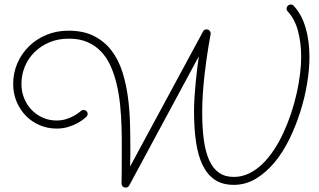

<svg xmlns="http://www.w3.org/2000/svg" viewBox="-20 -809 1432 861"><path d="M559.6 22.5Q554.2 32.2 543.5 32.2Q534.7 32.2 529.8 26.6Q524.9 21 524.9 13.2Q524.9 12.2 525.4 -7.1Q525.9 -26.4 525.9 -59.1Q525.9 -100.6 526.1 -147.5Q526.4 -194.3 524.9 -242.7Q523.4 -291 518.6 -338.9Q513.7 -386.7 503.4 -430.4Q493.2 -474.1 476.6 -511.7Q460 -549.3 434.1 -576.9Q408.2 -604.5 372.6 -620.1Q336.9 -635.7 288.6 -635.7Q241.2 -635.7 202.1 -619.4Q163.1 -603 135 -575.4Q106.9 -547.9 91.6 -511Q76.2 -474.1 76.2 -433.1Q76.2 -397.5 88.6 -367.4Q101.1 -337.4 122.6 -315.4Q144 -293.5 172.6 -281Q201.2 -268.6 233.4 -268.6Q257.3 -268.6 277.3 -275.1Q297.4 -281.7 311.5 -289.6Q325.7 -297.4 333.5 -304Q341.3 -310.5 341.8 -310.5Q347.2 -315.9 355 -315.9Q362.3 -315.9 367.7 -310.8Q373 -305.7 373 -298.3Q373 -291 367.7 -285.6Q366.7 -284.7 356.7 -276.1Q346.7 -267.6 329.1 -257.8Q311.5 -248 287.4 -240.2Q263.2 -232.4 233.9 -232.4Q193.4 -232.4 158 -247.6Q122.6 -262.7 96.2 -289.6Q69.8 -316.4 54.4 -353.3Q39.1 -390.1 39.1 -433.1Q39.1 -481.9 57.9 -525.4Q76.7 -568.8 109.9 -601.3Q143.1 -633.8 188.2 -652.6Q233.4 -671.4 286.6 -671.4Q355.5 -671.4 402.8 -646.7Q450.2 -622.1 481.2 -580.8Q512.2 -539.6 529.1 -485.6Q545.9 -431.6 553.7 -373Q561.5 -314.5 563 -255.1Q564.5 -195.8 564.5 -143.6Q564.5 -133.8 564.5 -122.6Q564.5 -111.3 564.2 -100.1Q564 -88.9 563.7 -78.9Q563.5 -68.8 563.5 -62.5L890.6 -668Q895 -677.2 906.2 -677.2Q914.6 -677.2 919.7 -671.6Q924.8 -666 924.8 -658.7Q924.8 -656.2 921.9 -640.9Q918.9 -625.5 914.8 -600.1Q910.6 -574.7 905.8 -541.3Q900.9 -507.8 896.7 -469.2Q892.6 -430.7 889.6 -388.9Q886.7 -347.2 886.7 -305.7Q886.7 -235.8 894 -181.9Q901.4 -127.9 918 -90.8Q934.6 -53.7 961.7 -34.7Q988.8 -15.6 1028.3 -15.6Q1064 -15.6 1096.2 -31Q1128.4 -46.4 1156.2 -73.2Q1184.1 -100.1 1208 -136.2Q1231.9 -172.4 1251.2 -214.1Q1270.5 -255.9 1285.4 -300.8Q1300.3 -345.7 1310.3 -390.1Q1320.3 -434.6 1325.4 -476.6Q1330.6 -518.6 1330.6 -553.7Q1330.6 -617.2 1316.2 -670.7Q1301.8 -724.1 1270 -757.8Q1265.1 -762.7 1265.1 -770Q1265.1 -777.8 1270.8 -783.2Q1276.4 -788.6 1283.7 -788.6Q1292 -788.6 1296.9 -783.2Q1315.4 -763.2 1328.9 -738Q1342.3 -712.9 1350.8 -683.3Q1359.4 -653.8 1363.5 -621.1Q1367.7 -588.4 1367.7 -553.2Q1367.7 -499.5 1357.4 -436.3Q1347.2 -373 1327.1 -309.3Q1307.1 -245.6 1278.1 -186Q1249 -126.5 1211.2 -80.8Q1173.3 -35.2 1127.4 -7.6Q1081.5 20 1028.3 20Q978 20 943.8 -2.7Q909.7 -25.4 888.9 -68.1Q868.2 -110.8 859.1 -171.9Q850.1 -232.9 850.1 -309.6Q850.1 -341.3 852.3 -375Q854.5 -408.7 857.7 -440.9Q860.8 -473.1 864.5 -502.9Q868.2 -532.7 871.6 -556.6Z"/></svg>

Font: Sacramento
Style: Regular
Weight: 400
Designer: Astigmatic (AOETI)
Foundry: Astigmatic (AOETI)
Version: Version 1.000